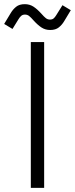

<svg xmlns="http://www.w3.org/2000/svg" viewBox="-62 -902 360 922"><path d="M86 0V-700H150V0ZM-2 -763 -42 -787 -10 -840Q0 -857 15.5 -869.5Q31 -882 57 -882Q80 -882 98 -870.5Q116 -859 136 -837Q150 -821 158.5 -814.5Q167 -808 178 -808Q189 -808 195.5 -813.5Q202 -819 208 -829L238 -877L278 -853L246 -800Q236 -783 220.5 -770.5Q205 -758 179 -758Q156 -758 138 -769.5Q120 -781 100 -803Q86 -819 77.5 -825.5Q69 -832 58 -832Q47 -832 40 -826Q33 -820 27 -810Z"/></svg>

Font: Space Grotesk Light
Style: Regular
Weight: 300
Designer: Florian Karsten
Foundry: Florian Karsten
Version: Version 2.000